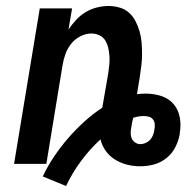

<svg xmlns="http://www.w3.org/2000/svg" viewBox="-20 -548 640 642"><path d="M201 74 123 42Q139 8 160.5 -24Q182 -56 207 -85Q232 -114 261 -140.5Q290 -167 322 -188L342 -303Q344 -317 345.5 -331.5Q347 -346 346 -360Q345 -374 342 -387.5Q339 -401 332 -412.5Q325 -424 312.5 -430Q300 -436 285 -436Q267 -436 248.5 -426.5Q230 -417 217.5 -401Q205 -385 198.5 -366.5Q192 -348 189 -329L135 0H27L113 -520H221L209 -449Q220 -466 234.5 -481.5Q249 -497 266.5 -507.5Q284 -518 304 -523Q324 -528 343 -528Q362 -528 380.5 -522.5Q399 -517 412 -505Q425 -493 433.5 -476.5Q442 -460 447 -442Q452 -424 453.5 -405Q455 -386 455 -366.5Q455 -347 452.5 -327.5Q450 -308 447 -288L438 -233Q445 -234 452.5 -234.5Q460 -235 467 -235Q494 -235 519 -227Q544 -219 560 -200.5Q576 -182 581 -156Q586 -130 581 -103Q581 -102 581 -101Q581 -100 581 -99Q577 -77 566 -55.5Q555 -34 536 -19Q517 -4 494.5 2Q472 8 449 8Q426 8 404.5 2.5Q383 -3 364.5 -14.5Q346 -26 333.5 -43.5Q321 -61 316 -82Q280 -49 250.5 -9Q221 31 201 74ZM449 -66Q458 -66 467 -70Q476 -74 482 -80.5Q488 -87 491.5 -96Q495 -105 496 -113Q498 -123 497.5 -132Q497 -141 492 -148Q487 -155 478.5 -157.5Q470 -160 461 -160Q452 -160 443 -158.5Q434 -157 425 -154V-152Q423 -145 421.5 -137.5Q420 -130 419 -122Q417 -112 417 -102.5Q417 -93 420.5 -85Q424 -77 432 -71.5Q440 -66 449 -66Z"/></svg>

Font: Iosevka SS04 Semibold Extended
Style: Italic
Weight: 600
Width: 7
Italic angle: -9°
Monospace: yes
Designer: Belleve Invis
Foundry: Belleve Invis
Version: Version 19.0.0; ttfautohint (v1.8.4)